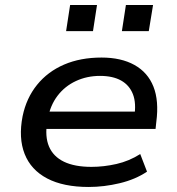

<svg xmlns="http://www.w3.org/2000/svg" viewBox="-20 -735 705 764"><path d="M333 9Q232 9 167.5 -25Q103 -59 78 -122.5Q53 -186 70 -273Q85 -345 127.5 -397.5Q170 -450 235 -478Q300 -506 384 -506Q462 -506 515 -476.5Q568 -447 590.5 -390.5Q613 -334 602 -250L599 -222H142L152 -291H539L514 -269Q523 -324 509 -360Q495 -396 462 -414.5Q429 -433 378 -433Q326 -433 282 -412.5Q238 -392 209 -354Q180 -316 170 -262L168 -251Q158 -192 175 -152Q192 -112 234.5 -91.5Q277 -71 344 -71Q393 -71 443.5 -82.5Q494 -94 538 -122L565 -52Q519 -21 456.5 -6Q394 9 333 9ZM465 -611 481 -715H589L572 -611ZM243 -611 259 -715H366L350 -611Z"/></svg>

Font: Nunito Sans 7pt SemiExpanded Medium
Style: Italic
Weight: 500
Width: 6
Italic angle: -9°
Designer: Vernon Adams
Foundry: Vernon Adams
Version: Version 3.101;gftools[0.9.27]